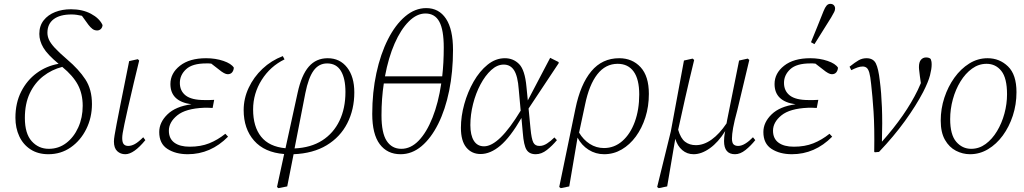

<svg xmlns="http://www.w3.org/2000/svg" viewBox="-20 -787 5313 996"><path d="M231 13Q177 13 138.5 -12Q100 -37 80 -80Q60 -123 60 -176Q60 -253 90 -312Q120 -371 170.5 -408Q221 -445 284 -456Q226 -504 205 -539.5Q184 -575 184 -611Q184 -653 206.5 -681.5Q229 -710 266 -724.5Q303 -739 348 -739Q408 -739 452 -715.5Q496 -692 512 -657Q511 -644 503 -636.5Q495 -629 484 -629Q470 -629 459.5 -637Q449 -645 439 -658L405 -705Q392 -708 378.5 -710Q365 -712 351 -712Q291 -712 258.5 -687.5Q226 -663 226 -617Q226 -599 234 -581Q242 -563 264 -539Q286 -515 329 -478Q389 -427 423 -375Q457 -323 457 -247Q457 -177 427.5 -117.5Q398 -58 347 -22.5Q296 13 231 13ZM109 -175Q109 -94 144.5 -54.5Q180 -15 233 -15Q284 -15 323.5 -45Q363 -75 386 -126Q409 -177 409 -238Q409 -300 384 -347Q359 -394 303 -440Q248 -426 204 -391.5Q160 -357 134.5 -303Q109 -249 109 -175Z M630 13Q605 13 588 -3Q571 -19 571 -53Q571 -65 574.5 -86Q578 -107 585 -144Q592 -181 604 -241L650 -470L695 -480L702 -473L674 -357Q655 -277 643.5 -225.5Q632 -174 625.5 -143.5Q619 -113 616.5 -97Q614 -81 614 -71Q614 -48 622 -39Q630 -30 645 -30Q662 -30 680 -40Q698 -50 723 -75L734 -60Q674 13 630 13Z M954 13Q891 13 848.5 -14.5Q806 -42 806 -102Q806 -152 848.5 -193.5Q891 -235 973 -246Q864 -261 864 -351Q864 -407 913.5 -446Q963 -485 1049 -485Q1098 -485 1139 -471Q1180 -457 1193 -436Q1192 -421 1184 -411.5Q1176 -402 1161 -402Q1145 -402 1116 -426L1076 -457Q1069 -458 1062.5 -458Q1056 -458 1049 -458Q978 -458 945.5 -428Q913 -398 913 -357Q913 -315 943.5 -291.5Q974 -268 1040 -268Q1053 -268 1066 -268Q1079 -268 1091 -269L1083 -227Q1076 -228 1060.5 -228Q1045 -228 1038 -228Q943 -224 899.5 -188.5Q856 -153 856 -109Q856 -68 884.5 -47Q913 -26 964 -26Q1021 -26 1065 -43.5Q1109 -61 1149 -93L1163 -78Q1073 13 954 13Z M1424 189 1417 183 1454 12Q1352 4 1298 -57.5Q1244 -119 1244 -216Q1244 -276 1270 -331.5Q1296 -387 1341.5 -430Q1387 -473 1447 -496L1456 -479Q1382 -443 1337.5 -372.5Q1293 -302 1293 -219Q1293 -130 1334.5 -78Q1376 -26 1461 -18L1524 -306Q1544 -398 1582 -441.5Q1620 -485 1680 -485Q1743 -485 1780.5 -437Q1818 -389 1818 -308Q1818 -219 1781.5 -147.5Q1745 -76 1674.5 -33.5Q1604 9 1503 13L1470 180ZM1564 -304 1508 -17Q1593 -21 1651.5 -58.5Q1710 -96 1741 -160.5Q1772 -225 1772 -310Q1772 -380 1748.5 -419Q1725 -458 1677 -458Q1634 -458 1607 -421Q1580 -384 1564 -304Z M2058 13Q1989 13 1950 -39Q1911 -91 1911 -196Q1911 -308 1932.5 -407.5Q1954 -507 1992.5 -583Q2031 -659 2082 -702Q2133 -745 2191 -745Q2257 -745 2293.5 -690Q2330 -635 2330 -528Q2330 -414 2310 -316Q2290 -218 2253 -144Q2216 -70 2166.5 -28.5Q2117 13 2058 13ZM2187 -717Q2142 -717 2100.5 -675.5Q2059 -634 2027 -561Q1995 -488 1977 -391H2274Q2278 -426 2280 -463.5Q2282 -501 2282 -540Q2282 -632 2259 -674.5Q2236 -717 2187 -717ZM2062 -15Q2111 -15 2152 -57.5Q2193 -100 2223.5 -176.5Q2254 -253 2269 -354H1971Q1959 -276 1959 -189Q1959 -97 1986 -56Q2013 -15 2062 -15Z M2420 -138Q2420 -86 2438 -57Q2456 -28 2491 -28Q2569 -28 2681 -213L2671 -323Q2666 -392 2647 -422Q2628 -452 2593 -452Q2559 -452 2528 -423.5Q2497 -395 2472.5 -349Q2448 -303 2434 -247.5Q2420 -192 2420 -138ZM2473 12Q2427 12 2399 -22Q2371 -56 2371 -124Q2371 -184 2388.5 -247Q2406 -310 2437 -364Q2468 -418 2509.5 -451.5Q2551 -485 2599 -485Q2643 -485 2673 -454.5Q2703 -424 2711 -337L2718 -266L2834 -487L2878 -465V-459L2722 -224L2732 -120Q2737 -67 2746.5 -48Q2756 -29 2780 -30Q2798 -30 2817.5 -42.5Q2837 -55 2856 -74L2869 -60Q2845 -31 2817 -9Q2789 13 2759 13Q2726 13 2711.5 -10Q2697 -33 2692 -98L2685 -175Q2627 -75 2575.5 -31.5Q2524 12 2473 12Z M3015 -244 2984 -99Q3006 -62 3039.5 -40.5Q3073 -19 3113 -19Q3167 -19 3208.5 -55.5Q3250 -92 3273 -155Q3296 -218 3296 -297Q3296 -376 3267 -416Q3238 -456 3184 -456Q3121 -456 3078.5 -401.5Q3036 -347 3015 -244ZM2889 189 2881 183 2965 -223Q2991 -350 3047.5 -417.5Q3104 -485 3192 -485Q3260 -485 3303 -438.5Q3346 -392 3346 -300Q3346 -235 3328 -178.5Q3310 -122 3278.5 -79Q3247 -36 3205 -11.5Q3163 13 3114 13Q3070 13 3033.5 -10Q2997 -33 2976 -73L2933 180Z M3793 13Q3736 13 3736 -55Q3736 -64 3737 -76Q3738 -88 3742 -107Q3706 -49 3662.5 -18Q3619 13 3578 13Q3544 13 3519 -8.5Q3494 -30 3483 -67L3441 180L3397 189L3389 183L3460 -106L3528 -473L3573 -483L3581 -476Q3553 -361 3534 -276.5Q3515 -192 3498 -114Q3511 -69 3534 -51.5Q3557 -34 3590 -34Q3631 -34 3671.5 -63Q3712 -92 3749 -147Q3750 -151 3750.5 -155.5Q3751 -160 3752 -164L3814 -473L3859 -483L3867 -476L3805 -216Q3789 -158 3783 -123.5Q3777 -89 3777 -69Q3777 -46 3785.5 -38Q3794 -30 3809 -30Q3827 -30 3847 -42.5Q3867 -55 3886 -75L3898 -60Q3875 -31 3847.5 -9Q3820 13 3793 13Z M4088 13Q4025 13 3982.5 -14.5Q3940 -42 3940 -102Q3940 -152 3982.5 -193.5Q4025 -235 4107 -246Q3998 -261 3998 -351Q3998 -407 4047.5 -446Q4097 -485 4183 -485Q4232 -485 4273 -471Q4314 -457 4327 -436Q4326 -421 4318 -411.5Q4310 -402 4295 -402Q4279 -402 4250 -426L4210 -457Q4203 -458 4196.5 -458Q4190 -458 4183 -458Q4112 -458 4079.5 -428Q4047 -398 4047 -357Q4047 -315 4077.5 -291.5Q4108 -268 4174 -268Q4187 -268 4200 -268Q4213 -268 4225 -269L4217 -227Q4210 -228 4194.5 -228Q4179 -228 4172 -228Q4077 -224 4033.5 -188.5Q3990 -153 3990 -109Q3990 -68 4018.5 -47Q4047 -26 4098 -26Q4155 -26 4199 -43.5Q4243 -61 4283 -93L4297 -78Q4207 13 4088 13ZM4187 -568Q4204 -609 4220 -649Q4236 -689 4252 -729Q4260 -749 4268 -758Q4276 -767 4287 -767Q4299 -767 4305.5 -760Q4312 -753 4312 -743Q4312 -734 4307.5 -725Q4303 -716 4292 -697Q4270 -662 4248.5 -627.5Q4227 -593 4205 -558Z M4515 0Q4517 -127 4511.5 -208.5Q4506 -290 4499 -351Q4495 -391 4489.5 -410Q4484 -429 4475.5 -435.5Q4467 -442 4455 -442Q4442 -442 4428 -437Q4414 -432 4396 -423L4387 -441Q4416 -464 4434.5 -474.5Q4453 -485 4475 -485Q4510 -485 4523.5 -458Q4537 -431 4544 -368Q4552 -308 4555 -230.5Q4558 -153 4555 -52Q4678 -190 4741 -320Q4750 -339 4757 -356L4752 -391Q4751 -402 4749 -416Q4747 -430 4747 -439Q4747 -465 4757.5 -477Q4768 -489 4784 -489Q4800 -489 4808 -481Q4810 -476 4811.5 -469.5Q4813 -463 4813 -452Q4813 -430 4804.5 -396.5Q4796 -363 4769 -310Q4732 -239 4674.5 -159.5Q4617 -80 4540 1L4518 3Z M5012 13Q4974 13 4939 -5Q4904 -23 4882 -61.5Q4860 -100 4860 -161Q4860 -223 4879 -280.5Q4898 -338 4931 -384Q4964 -430 5008 -457.5Q5052 -485 5103 -485Q5165 -485 5209 -442.5Q5253 -400 5253 -309Q5253 -245 5234 -187Q5215 -129 5182 -84Q5149 -39 5105.5 -13Q5062 13 5012 13ZM5018 -15Q5059 -15 5093 -40Q5127 -65 5152 -106.5Q5177 -148 5190.5 -198Q5204 -248 5204 -298Q5204 -382 5174.5 -419Q5145 -456 5098 -456Q5057 -456 5022.5 -431Q4988 -406 4962.5 -364.5Q4937 -323 4923 -272Q4909 -221 4909 -169Q4909 -88 4940.5 -51.5Q4972 -15 5018 -15Z"/></svg>

Font: Source Serif Pro Light
Style: Italic
Weight: 300
Italic angle: -12°
Designer: Frank Grießhammer
Foundry: Adobe Systems Incorporated
Version: Version 3.001;hotconv 1.0.111;makeotfexe 2.5.65597